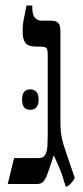

<svg xmlns="http://www.w3.org/2000/svg" viewBox="-20 -667 301 696"><path d="M218 9Q206 -33 196 -56.5Q186 -80 175 -104L155 -45Q147 -21 138.5 -10.5Q130 0 115 0H8L31 -94H122Q138 -94 144.5 -107Q151 -120 152 -139.5Q153 -159 153 -176V-468Q153 -486 149 -492Q145 -498 128 -498H112Q83 -498 72.5 -511Q62 -524 62 -554Q62 -579 67 -601.5Q72 -624 76 -647H97V-639Q97 -592 132 -592H166Q183 -592 191 -584Q199 -576 199 -554V-235Q199 -213 200 -196.5Q201 -180 205 -162.5Q209 -145 218 -119L251 -22Q243 -5 224 9ZM60 -306Q60 -343 89 -343Q120 -343 120 -306Q120 -269 89 -269Q60 -269 60 -306Z"/></svg>

Font: Noto Serif Hebrew ExtraCondensed Medium
Style: Regular
Weight: 500
Width: 2
Designer: Monotype Design Team
Foundry: Monotype Imaging Inc.
Version: Version 2.004; ttfautohint (v1.8.4.7-5d5b)